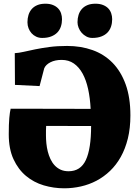

<svg xmlns="http://www.w3.org/2000/svg" viewBox="-20 -997 735 1028"><path d="M474.1 -793.9Q456.5 -793.9 442.1 -801.8Q427.7 -809.6 417.2 -821.5Q406.7 -833.5 400.9 -848.4Q395 -863.3 395 -877.9Q395 -898.9 400.6 -917Q406.2 -935.1 418 -948.5Q429.7 -961.9 447.8 -969.5Q465.8 -977.1 490.7 -977.1H491.2Q514.6 -977.1 531.7 -970.2Q548.8 -963.4 559.6 -952.1Q570.3 -940.9 575.4 -925.8Q580.6 -910.6 580.6 -894Q580.6 -873 574.5 -854.7Q568.4 -836.4 555.7 -823Q543 -809.6 522.7 -801.8Q502.4 -793.9 474.6 -793.9ZM205.6 -793.9Q188 -793.9 173.6 -800.8Q159.2 -807.6 148.9 -819.1Q138.7 -830.6 132.8 -845.7Q127 -860.8 127 -877.9Q127 -898.9 132.6 -917Q138.2 -935.1 149.9 -948.5Q161.6 -961.9 179.7 -969.5Q197.8 -977.1 222.7 -977.1H223.1Q246.6 -977.1 263.4 -970.2Q280.3 -963.4 291 -952.1Q301.8 -940.9 306.9 -925.8Q312 -910.6 312 -894Q312 -873 305.9 -854.7Q299.8 -836.4 286.9 -823Q273.9 -809.6 253.9 -801.8Q233.9 -793.9 206.1 -793.9ZM26.9 -277.8Q26.9 -306.2 27.6 -327.6Q28.3 -349.1 29.8 -365.5Q31.2 -381.8 33 -393.6Q34.7 -405.3 37.1 -415L465.3 -414.1Q462.4 -471.7 451.9 -519.8Q441.4 -567.9 422.4 -602.8Q403.3 -637.7 375.5 -657Q347.7 -676.3 310.1 -676.3Q274.9 -676.3 250 -663.6Q225.1 -650.9 216.8 -631.3L191.9 -536.1L60.1 -542.5L59.1 -712.4Q80.1 -713.4 106.9 -719.5Q133.8 -725.6 168 -732.7Q202.1 -739.7 244.6 -745.4Q287.1 -751 339.4 -751Q412.6 -751 474.9 -729Q537.1 -707 582.3 -661.1Q627.4 -615.2 652.8 -545.2Q678.2 -475.1 678.2 -378.9Q678.2 -311 664.6 -255.6Q650.9 -200.2 626.7 -157Q602.5 -113.8 569.3 -82Q536.1 -50.3 496.8 -29.5Q457.5 -8.8 413.3 1.2Q369.1 11.2 323.7 11.2Q267.6 11.2 214.1 -4.6Q160.6 -20.5 119.1 -55.2Q77.6 -89.8 52.2 -144.8Q26.9 -199.7 26.9 -277.8ZM226.1 -271.5Q226.1 -251 228.3 -229Q230.5 -207 235.8 -185.8Q241.2 -164.6 250.2 -145.3Q259.3 -126 272.7 -111.6Q286.1 -97.2 304.4 -88.6Q322.8 -80.1 347.2 -80.1Q411.6 -80.1 439.7 -140.4Q467.8 -200.7 467.8 -322.3L227.1 -322.8Q226.1 -309.1 226.1 -298.1Q226.1 -287.1 226.1 -271.5Z"/></svg>

Font: Merriweather UltraBold
Style: Regular
Weight: 900
Designer: Eben Sorkin ( sorkintype@gmail.com )
Foundry: Eben Sorkin
Version: Version 1.570; ttfautohint (v1.3) -l 8 -r 32 -G 0 -x 0 -H 60